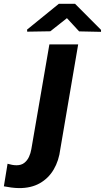

<svg xmlns="http://www.w3.org/2000/svg" viewBox="-146 -758 542 993"><path d="M109.4 -528.3H258.3L166 12.7Q158.7 72.8 131.8 118.4Q105 164.1 59.8 189.7Q14.6 215.3 -48.3 214.8Q-67.9 214.4 -87.4 211.9Q-106.9 209.5 -126 205.6L-106.9 88.9Q-95.2 92.3 -83.7 94.5Q-72.3 96.7 -60.5 96.7Q-36.1 96.7 -20.5 84.5Q-4.9 72.3 3.9 53.2Q12.7 34.2 16.1 13.2ZM242.2 -738.3 376.5 -603.5V-593.3L263.2 -595.7L200.2 -664.1L114.3 -596.2L-5.4 -594.2L-5.9 -605L158.2 -738.3Z"/></svg>

Font: Roboto ExtraBold
Style: Italic
Weight: 800
Designer: Christian Robertson
Foundry: Google
Version: Version 3.009; 2024